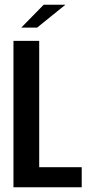

<svg xmlns="http://www.w3.org/2000/svg" viewBox="-20 -793 378 813"><path d="M37 -620H146V-85H326V0H37ZM70 -676 165 -773H257L137 -676Z"/></svg>

Font: Smooch Sans
Style: Bold
Weight: 700
Designer: Robert E. Leuschke
Foundry: Robert E. Leuschke
Version: Version 1.010